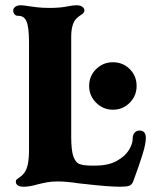

<svg xmlns="http://www.w3.org/2000/svg" viewBox="-20 -698 573 728"><path d="M40 -10Q40 -15 43.5 -18Q47 -21 55.5 -26.5Q64 -32 70 -40Q81 -53 85.5 -75Q90 -97 90 -130V-538Q90 -596 80 -618Q71 -638 50 -638H48Q40 -638 35 -644Q30 -650 30 -658Q30 -666 37.5 -672Q45 -678 60 -678Q69 -678 93 -674Q99 -673 119.5 -670.5Q140 -668 169 -668Q209 -668 237 -674Q257 -678 270 -678Q284 -678 292 -672.5Q300 -667 300 -658Q300 -653 296.5 -649Q293 -645 285 -640Q277 -635 270 -628Q250 -608 250 -558V-180Q250 -129 258 -105.5Q266 -82 281.5 -76Q297 -70 330 -70H340Q391 -70 423 -88Q455 -106 469 -129.5Q483 -153 483 -171Q483 -187 490.5 -195Q498 -203 509 -203Q533 -203 533 -175Q533 -153 520.5 -112.5Q508 -72 485 -10Q480 3 469.5 6.5Q459 10 435 10Q392 10 305 0L277 -3Q232 -10 199 -10Q176 -10 159.5 -7Q143 -4 123 1Q92 10 70 10Q40 10 40 -10ZM318 -372Q318 -410 344.5 -436Q371 -462 408 -462Q446 -462 472 -436Q498 -410 498 -372Q498 -335 472 -308.5Q446 -282 408 -282Q371 -282 344.5 -308.5Q318 -335 318 -372Z"/></svg>

Font: Raigarh
Style: Bold
Weight: 700
Designer: jaikishan Patel
Foundry: MagicType
Version: Version 1.000